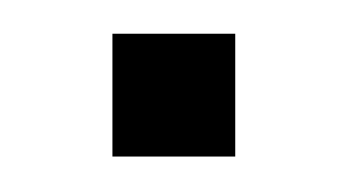

<svg xmlns="http://www.w3.org/2000/svg" viewBox="-20 -472 200 111"><path d="M45 -381.5V-452.5H116V-381.5Z"/></svg>

Font: Big Shoulders Stencil Display SemiBold
Style: Regular
Weight: 600
Designer: Patric King
Foundry: XO Type Co
Version: Version 1.000